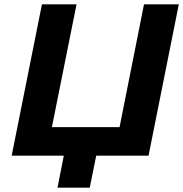

<svg xmlns="http://www.w3.org/2000/svg" viewBox="-20 -720 848 888"><path d="M807 -700 667 0H425L395 148H246L275 0H34L174 -700H334L220 -132H533L646 -700Z"/></svg>

Font: Montserrat
Style: Bold Italic
Weight: 700
Italic angle: -11.3°
Designer: Julieta Ulanovsky
Foundry: Julieta Ulanovsky
Version: Version 9.000; ttfautohint (v1.8.4.7-5d5b)